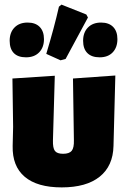

<svg xmlns="http://www.w3.org/2000/svg" viewBox="-20 -803 552 834"><path d="M35 -169 37 -252 34 -462 218 -474 210 -194Q209 -160 218.5 -147.5Q228 -135 254 -135Q281 -135 291.5 -148Q302 -161 301 -194L297 -462L481 -475L473 -169Q471 -82 413 -35.5Q355 11 248 11Q142 11 87.5 -35Q33 -81 35 -169ZM181 -569Q216 -685 236 -774L247 -783L355 -740L362 -727L265 -547L243 -541ZM22 -626Q22 -662 43 -683.5Q64 -705 100 -705Q134 -705 152.5 -686Q171 -667 171 -633Q171 -597 150 -575.5Q129 -554 93 -554Q58 -554 40 -572.5Q22 -591 22 -626ZM341 -626Q341 -662 362 -683.5Q383 -705 419 -705Q453 -705 471.5 -686Q490 -667 490 -633Q490 -597 469.5 -575.5Q449 -554 413 -554Q378 -554 359.5 -572.5Q341 -591 341 -626Z"/></svg>

Font: Luna Sans Black
Style: Regular
Weight: 900
Designer: Juan Pablo del Peral
Foundry: Huerta Tipografica
Version: Version 2.001; ttfautohint (v1.5)